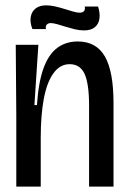

<svg xmlns="http://www.w3.org/2000/svg" viewBox="-20 -687 472 707"><path d="M40 0V-263L38 -522H121.3L106.7 -300H116Q121.7 -384.7 140.3 -435.8Q159 -487 190.8 -510.7Q222.7 -534.3 266.3 -534.3Q334.3 -534.3 366.2 -479.2Q398 -424 398 -307V0H308V-298.3Q308 -378 291.7 -414.3Q275.3 -450.7 236.3 -450.7Q201 -450.7 176.8 -417.3Q152.7 -384 141.3 -323.2Q130 -262.3 130 -179.3V0ZM289.7 -575Q272.7 -575 255 -579.3Q237.3 -583.7 221 -588.8Q204.7 -594 190.2 -598Q175.7 -602 167.3 -602Q156.7 -602 151.7 -595.7Q146.7 -589.3 149.3 -580H99.3Q89.7 -604.7 93.2 -624.7Q96.7 -644.7 111.3 -656Q126 -667.3 149.7 -667.3Q165.7 -667.3 182.5 -663.5Q199.3 -659.7 216.5 -654.3Q233.7 -649 248.3 -644.7Q263 -640.3 273.3 -640.3Q285 -640.3 289.7 -646.7Q294.3 -653 292 -663H341Q348.7 -640 346.3 -619.7Q344 -599.3 329.7 -587.2Q315.3 -575 289.7 -575Z"/></svg>

Font: Bricolage Grotesque 96pt ExtraBold SemiCondensed
Style: Regular
Weight: 800
Width: 4
Version: Version 1.001;gftools[0.9.33.dev8+g029e19f]